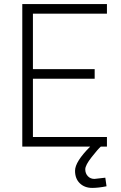

<svg xmlns="http://www.w3.org/2000/svg" viewBox="-20 -717 592 939"><path d="M89 0V-697H503V-650H141V-379H443V-332H141V-47H503V0H473Q460 11 428.5 51Q397 91 397 111Q397 131 409.5 144.5Q422 158 442 158L495 152L501 194Q461 202 431 202Q394 202 370.5 179.5Q347 157 347 118Q347 74 421 0Z"/></svg>

Font: TitilliumText
Style: Light
Weight: 300
Designer: Accademia di Belle Arti di Urbino and others
Foundry: Accademia di Belle Arti di Urbino and others.
Version: Version 60.001